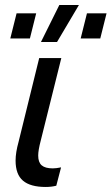

<svg xmlns="http://www.w3.org/2000/svg" viewBox="-20 -739 444 764"><path d="M132 -120Q132 -93 146 -81Q160 -69 190 -69Q203 -69 223 -73L204 0Q184 5 162 5Q101 5 71.5 -20Q42 -45 42 -100Q42 -132 54 -175L136 -508H224L142 -179Q132 -141 132 -120ZM143 -572 216 -719H294L207 -572ZM21 -586 46 -686H124L99 -586ZM301 -586 326 -686H404L379 -586Z"/></svg>

Font: CST
Style: Italic
Weight: 400
Italic angle: -14°
Version: Version 1.00